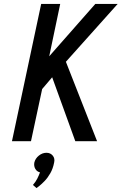

<svg xmlns="http://www.w3.org/2000/svg" viewBox="-20 -720 620 979"><path d="M148 223 166 239Q169 237 180.5 228Q192 219 207.5 203Q223 187 236.5 163.5Q250 140 256 109Q261 88 249 73.5Q237 59 217 59Q196 59 178 73.5Q160 88 155 109Q152 127 160 141Q168 155 184 159Q178 175 170 191Q162 207 148 223ZM231 -433 287 -700H190L41 0H138L195 -266L246 -326L364 0H475L316 -405L580 -700H466Z"/></svg>

Font: Advent Pro SemiBold
Style: Italic
Weight: 600
Italic angle: -12°
Version: Version 3.000